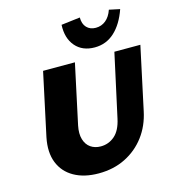

<svg xmlns="http://www.w3.org/2000/svg" viewBox="-131 -1017 1034 1142"><g transform="rotate(-15 386.0 -445.5)"><path d="M336 17Q247 17 185 -18Q123 -53 97.5 -117.5Q72 -182 90 -271L173 -658H369L290 -290Q280 -241 290.5 -206Q301 -171 327 -153Q353 -135 389 -135Q438 -135 475 -167Q512 -199 527 -269L612 -658H772L689 -271Q671 -185 622.5 -120.5Q574 -56 501 -19.5Q428 17 336 17ZM507 -713Q431 -713 388.5 -762.5Q346 -812 350 -894L466 -908Q466 -868 487 -846Q508 -824 543 -824Q578 -824 604.5 -845.5Q631 -867 645 -908L711 -894Q681 -808 629.5 -760.5Q578 -713 507 -713Z"/></g></svg>

Font: Ysabeau Office Black
Style: Italic
Weight: 900
Italic angle: -12°
Designer: Christian Thalmann (Catharsis Fonts)
Version: Version 2.001;gftools[0.9.30]; featfreeze: tnum,lnum,ss02